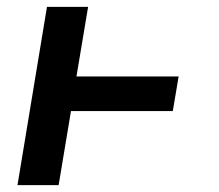

<svg xmlns="http://www.w3.org/2000/svg" viewBox="-20 -540 640 560"><path d="M31 0 117 -520H237L203 -317H501L484 -216H187L151 0Z"/></svg>

Font: Iosevka Etoile Oblique
Style: Bold
Weight: 700
Italic angle: -9°
Designer: Belleve Invis
Foundry: Belleve Invis
Version: Version 15.5.2; ttfautohint (v1.8.4)